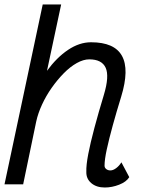

<svg xmlns="http://www.w3.org/2000/svg" viewBox="-21 -820 641 854"><path d="M519 -98 554 -32Q541 -11 509 1.5Q477 14 445 14Q408 14 385 -5.5Q362 -25 363 -56Q362 -85 371.5 -134.5Q381 -184 399 -251.5Q417 -319 441 -398Q466 -481 449 -518.5Q432 -556 376 -556Q350 -556 320.5 -539.5Q291 -523 262.5 -494Q234 -465 209 -429.5Q184 -394 166 -355Q148 -316 140 -279L82 0H-1L169 -800H251L188 -505Q231 -564 281.5 -598Q332 -632 384 -632Q488 -632 521.5 -571.5Q555 -511 518 -390Q497 -322 480.5 -262Q464 -202 454 -156Q444 -110 444 -83Q444 -74 451.5 -68Q459 -62 470 -62Q482 -62 495.5 -72Q509 -82 519 -98Z"/></svg>

Font: Victor Mono Thin Medium
Style: Italic
Weight: 500
Italic angle: -12°
Monospace: yes
Version: Version 1.561;gftools[0.9.30]